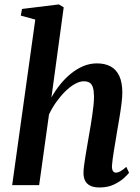

<svg xmlns="http://www.w3.org/2000/svg" viewBox="-20 -837 635 868"><path d="M430 10.5Q403.5 10.5 387.5 2.2Q371.5 -6 364.2 -21Q357 -36 357.5 -57Q357.5 -69.5 360 -88Q362.5 -106.5 366 -129.2Q369.5 -152 373.8 -175.5Q378 -199 381.5 -221Q385.5 -243 389.5 -267.2Q393.5 -291.5 397 -315.5Q400.5 -339.5 402.8 -361.5Q405 -383.5 405 -402Q404.5 -427.5 399.8 -442.2Q395 -457 385 -463.2Q375 -469.5 358.5 -469.5Q340 -469.5 318.2 -457.2Q296.5 -445 275 -423.8Q253.5 -402.5 234.2 -375.5Q215 -348.5 201.5 -319.5L157 0H35L139.5 -748.5L74 -766.5L79.5 -796.5L246 -817L268 -804L212.5 -396.5Q229.5 -427 251.8 -454.8Q274 -482.5 300.5 -504Q327 -525.5 356.5 -538Q386 -550.5 418.5 -550.5Q454 -550.5 479.8 -536.8Q505.5 -523 519.2 -493.8Q533 -464.5 533 -418Q533 -398 529.2 -368Q525.5 -338 520 -305.2Q514.5 -272.5 509.5 -244Q506.5 -224.5 502.8 -202.5Q499 -180.5 495.5 -159.2Q492 -138 489.5 -119.2Q487 -100.5 486 -86.5Q486 -69.5 491.2 -63Q496.5 -56.5 503.5 -56.5Q513.5 -56.5 524.2 -62.5Q535 -68.5 551 -82.5L563.5 -56Q556.5 -46.5 538.8 -30.8Q521 -15 493.8 -2.2Q466.5 10.5 430 10.5Z"/></svg>

Font: Merriweather 60pt SemiBold
Style: Italic
Weight: 600
Italic angle: -7.8°
Version: Version 2.101